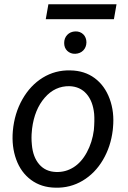

<svg xmlns="http://www.w3.org/2000/svg" viewBox="-20 -867 598 897"><path d="M33.7 0ZM308.6 -538.1Q375 -537.1 422.4 -502Q469.7 -466.8 492.4 -405Q515.1 -343.3 507.8 -270L506.8 -259.3Q497.6 -182.1 460.9 -119.9Q424.3 -57.6 366.2 -22.9Q308.1 11.7 238.8 9.8Q172.9 8.8 125.2 -26.4Q77.6 -61.5 55.7 -122.1Q33.7 -182.6 40 -255.4Q47.4 -337.4 84.5 -402.8Q121.6 -468.3 179.9 -504.2Q238.3 -540 308.6 -538.1ZM128.9 -254.9Q125.5 -224.1 128.9 -190.9Q133.8 -133.3 163.3 -99.1Q192.9 -64.9 242.2 -63.5Q286.1 -62 323.2 -85.2Q360.4 -108.4 385.7 -155.3Q411.1 -202.1 418.5 -259.3Q422.4 -304.2 419.9 -335Q414.1 -394 384.3 -428.2Q354.5 -462.4 305.2 -464.4Q236.8 -465.8 189 -410.6Q141.1 -355.5 129.9 -266.1ZM279.8 -666Q279.8 -689 294.2 -704.1Q308.6 -719.2 331.5 -720.2Q343.3 -720.7 352.8 -717Q362.3 -713.4 369.4 -706.3Q376.5 -699.2 380.1 -689.7Q383.8 -680.2 383.8 -668.9Q383.3 -646 368.9 -631.3Q354.5 -616.7 331.5 -615.7Q320.3 -615.2 310.8 -618.9Q301.3 -622.6 294.2 -629.4Q287.1 -636.2 283.4 -645.5Q279.8 -654.8 279.8 -666ZM512.2 -777.3H193.8L206.1 -847.2H524.4Z"/></svg>

Font: Roboto
Style: Italic
Weight: 400
Italic angle: -12°
Designer: Google
Version: Version 2.134; 2016; ttfautohint (v1.6)